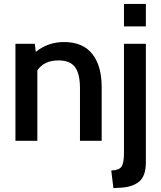

<svg xmlns="http://www.w3.org/2000/svg" viewBox="-20 -720 825 982"><path d="M59 -496H158L163 -455Q226 -505 307 -505Q404 -505 452 -444Q500 -383 500 -276V0H389V-269Q389 -343 363.5 -377Q338 -411 279 -411Q205 -411 171 -360V0H59ZM614 -700H726V-585H614ZM549 152Q588 151 601 133Q614 115 614 65V-496H726V110Q726 180 692 208.5Q658 237 596 240L560 242Z"/></svg>

Font: Cabin SemiBold
Style: Regular
Weight: 600
Designer: Pablo Impallari
Foundry: Pablo Impallari. http://www.impallari.com Igino Marini. http://www.ikern.com
Version: Version 2.001